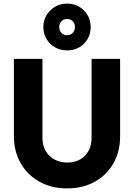

<svg xmlns="http://www.w3.org/2000/svg" viewBox="-20 -1032 742 1063"><path d="M352 11Q265 11 198.5 -26Q132 -63 94.5 -128.5Q57 -194 57 -278V-706H215V-269Q215 -227 233 -196Q251 -165 282.5 -148.5Q314 -132 352 -132Q392 -132 422 -148.5Q452 -165 469.5 -195.5Q487 -226 487 -268V-706H645V-277Q645 -193 608 -128Q571 -63 505 -26Q439 11 352 11ZM352 -753Q314 -753 284.5 -770Q255 -787 237.5 -816Q220 -845 220 -882Q220 -919 237.5 -948Q255 -977 284.5 -994.5Q314 -1012 352 -1012Q389 -1012 418.5 -994.5Q448 -977 465 -948Q482 -919 482 -882Q482 -845 465 -816Q448 -787 418.5 -770Q389 -753 352 -753ZM352 -837Q370 -837 382.5 -850Q395 -863 395 -882Q395 -902 382.5 -914.5Q370 -927 352 -927Q332 -927 320 -914Q308 -901 308 -882Q308 -863 320 -850Q332 -837 352 -837Z"/></svg>

Font: Outfit Thin
Style: Bold
Weight: 700
Version: Version 1.100;gftools[0.9.27]